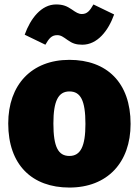

<svg xmlns="http://www.w3.org/2000/svg" viewBox="-20 -823 624 863"><path d="M350 -622C418 -622 467 -685 493 -758L400 -803C384 -775 372 -760 348 -760C333 -760 322 -767 302 -781C281 -795 264 -803 232 -803C166 -803 117 -740 91 -667L184 -622C200 -650 212 -665 237 -665C254 -665 264 -657 284 -643C305 -628 322 -622 350 -622ZM292 -554C122 -554 17 -442 17 -268C17 -82 124 20 292 20C462 20 567 -92 567 -266C567 -452 460 -554 292 -554ZM292 -412C342 -412 364 -372 364 -266C364 -165 342 -122 292 -122C242 -122 220 -162 220 -268C220 -369 242 -412 292 -412Z"/></svg>

Font: Fira Sans Heavy
Style: Regular
Weight: 900
Designer: bBox Type GmbH & Carrois Corporate GbR & Edenspiekermann AG
Foundry: bBox Type GmbH & Carrois Corporate GbR & Edenspiekermann AG
Version: Version 4.300;PS 004.300;hotconv 1.0.88;makeotf.lib2.5.64775